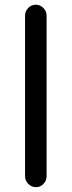

<svg xmlns="http://www.w3.org/2000/svg" viewBox="-20 -601 303 811"><path d="M85.9 143.6V-535.2Q85.9 -553.7 99.1 -567.4Q112.3 -581.1 130.9 -581.1Q149.4 -581.1 163.1 -567.4Q176.8 -553.7 176.8 -535.2V143.6Q176.8 162.1 163.6 175.8Q150.4 189.5 131.8 189.5Q113.3 189.5 99.6 175.8Q85.9 162.1 85.9 143.6Z"/></svg>

Font: jf-openhuninn-2.0
Style: Regular
Weight: 400
Designer: [Kosugi Maru]
Designed by MOTOYA      

[Varela Round]
Joe Prince (Latin component); Avraham Cornfeld (Hebrew component)
Foundry: justfont CO.,LTD.
Version: 2.0